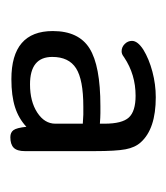

<svg xmlns="http://www.w3.org/2000/svg" viewBox="5 -650 321 371"><g transform="rotate(90 165.5 -464.5)"><path d="M219 -497Q206 -498 198.5 -498Q191 -498 185 -498Q107 -498 73.5 -477Q40 -456 40 -406Q40 -326 133 -326Q165 -326 187 -333Q209 -340 225 -355Q227 -336 231.5 -330Q236 -324 245 -324Q259 -324 265.5 -330.5Q272 -337 272 -352V-487Q272 -528 268.5 -546.5Q265 -565 255 -576Q229 -605 168 -605Q143 -605 118.5 -598.5Q94 -592 76 -581Q59 -570 59 -559Q59 -551 65 -545Q71 -539 79 -539Q82 -539 84.5 -540Q87 -541 91 -544Q124 -566 165 -566Q195 -566 207 -553Q219 -540 219 -506ZM219 -464V-411Q219 -390 197.5 -376Q176 -362 143 -362Q90 -362 90 -405Q90 -437 112 -451Q134 -465 186 -465Q197 -465 201.5 -465Q206 -465 219 -464Z"/></g></svg>

Font: Beiruti
Style: Regular
Weight: 400
Version: Version 1.00